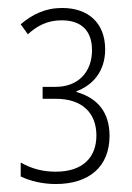

<svg xmlns="http://www.w3.org/2000/svg" viewBox="-20 -871 332 482"><path d="M136 -851C94 -851 61 -835 32 -810L50 -785C74 -807 100 -820 135 -820C184 -820 211 -794 211 -745C211 -690 176 -653 120 -653H87V-623H120C188 -623 222 -586 222 -531C222 -476 188 -440 120 -440C88 -440 60 -447 32 -463V-428C57 -416 88 -409 120 -409C203 -409 255 -452 255 -530C255 -589 225 -625 172 -640V-642C213 -657 244 -692 244 -747C244 -814 201 -851 136 -851Z"/></svg>

Font: Noto Sans ExtraCondensed ExtraLight
Style: Regular
Weight: 200
Width: 2
Designer: Monotype Design Team
Foundry: Monotype Imaging Inc.
Version: Version 2.013